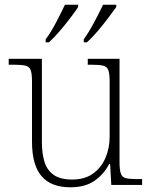

<svg xmlns="http://www.w3.org/2000/svg" viewBox="-20 -786 645 816"><path d="M279 10Q197 10 156.5 -37.5Q116 -85 116 -184V-439Q116 -472 110.5 -487.5Q105 -503 88 -507Q71 -511 38 -511H17V-536H158V-183Q158 -136 168.5 -100Q179 -64 207 -43.5Q235 -23 287 -23Q340 -23 375 -48Q410 -73 428 -114.5Q446 -156 446 -205V-438Q446 -472 440.5 -487.5Q435 -503 418 -507Q401 -511 368 -511H353V-536H488V-97Q488 -64 493.5 -48.5Q499 -33 514 -29Q529 -25 558 -25H584V0H453L448 -89H444Q422 -46 382 -18Q342 10 279 10ZM336 -619Q357 -648 379.5 -690Q402 -732 418 -766H474V-756Q462 -739 440.5 -710.5Q419 -682 394.5 -653Q370 -624 349 -606H336ZM174 -619Q196 -648 218 -690Q240 -732 256 -766H312V-756Q301 -739 279.5 -710.5Q258 -682 233 -653Q208 -624 188 -606H174Z"/></svg>

Font: Noto Serif Tamil ExtraLight
Style: Regular
Weight: 200
Designer: Indian Type Foundry, Tom Grace, and the Monotype Design Team
Foundry: Monotype Imaging Inc.
Version: Version 2.004; ttfautohint (v1.8.4.7-5d5b)